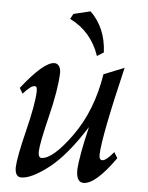

<svg xmlns="http://www.w3.org/2000/svg" viewBox="-52 -756 623 809"><g transform="rotate(5 259.5 -351.5)"><path d="M331.5 9.8Q300.8 9.8 300.8 -42Q303.2 -97.7 334 -226.6Q254.9 -101.6 182.9 -45.9Q110.8 9.8 67.9 9.8Q41.5 9.8 41.5 -31.2Q43 -73.2 71.3 -187.3Q99.6 -301.3 101.6 -355.5Q101.6 -370.1 99.4 -374.3Q97.2 -378.4 90.3 -378.4Q75.2 -378.4 43 -342.3L29.3 -365.7Q121.1 -482.4 166 -482.4Q177.7 -482.4 185.3 -472.2Q192.9 -461.9 192.9 -443.4Q190.4 -371.6 162.1 -257.1Q133.8 -142.6 132.3 -105.5Q132.3 -79.6 145.5 -79.6Q193.4 -79.6 272 -188.7Q350.6 -297.9 375.5 -453.6L461.9 -488.3Q391.1 -191.4 388.7 -114.7Q388.7 -92.3 401.9 -92.3Q418 -92.3 449.7 -130.9L464.4 -106.4Q382.3 9.8 331.5 9.8ZM341.3 -527.8Q307.1 -628.9 215.3 -673.8L227.1 -695.8L298.3 -712.9Q364.3 -649.4 369.1 -545.4Z"/></g></svg>

Font: Kelvinch
Style: Italic
Weight: 400
Italic angle: -10°
Designer: Paul James Miller
Foundry: High-Logic / Made with FontCreator
Version: Version 3.40;July 22, 2017;FontCreator 11.0.0.2388 64-bit